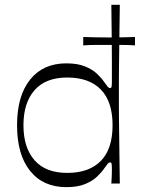

<svg xmlns="http://www.w3.org/2000/svg" viewBox="-20 -760 605 795"><path d="M254.7 14.9Q158.6 14.9 104.6 -52.4Q50.6 -119.7 50.6 -241.4Q50.6 -363.1 104.6 -430.4Q158.6 -497.7 254.7 -497.7Q301 -497.7 331.9 -485.1Q362.7 -472.6 381.6 -454.6Q400.6 -436.6 410.7 -421.4Q422 -405.3 426.4 -400.3Q430.9 -395.3 435.9 -395.3Q441.3 -395.3 442.3 -402.3Q443.3 -409.3 443.3 -428.3Q443.3 -459.1 443.3 -502.9Q443.3 -546.6 442.8 -593.6Q442.3 -640.6 441.7 -679.8Q441.1 -719 441 -740H476.1Q475.1 -680 474.6 -633.9Q474.1 -587.9 473.6 -550.9Q473.1 -513.9 472.7 -483.7Q472.3 -453.6 472.3 -426.6Q472.3 -399.6 472.3 -372.6Q472.3 -345.6 472.3 -318.1Q472.3 -290.7 472.7 -259.7Q473.1 -228.7 473.6 -191.3Q474.1 -153.9 474.6 -106.9Q475.1 -60 476.1 0H441Q442.1 -14.6 442.7 -29.1Q443.3 -43.6 443.3 -54.6Q443.3 -73.6 442.3 -80.6Q441.3 -87.6 435.9 -87.6Q430.9 -87.6 426.4 -82.6Q422 -77.6 410.7 -61.4Q400.6 -46.4 381.6 -28.4Q362.7 -10.3 331.9 2.3Q301 14.9 254.7 14.9ZM258.3 -44.1Q349 -44.1 397.6 -93.8Q446.1 -143.4 446.1 -241.4Q446.1 -339.4 397.6 -389.2Q349 -439 258.3 -439Q169 -439 123.1 -386.6Q77.1 -334.3 77.1 -241.4Q77.1 -148.6 123.1 -96.4Q169 -44.1 258.3 -44.1ZM324.6 -572V-606.9Q351.5 -605.9 377.8 -605.4Q404.1 -604.9 430.8 -604.9Q458.6 -604.9 485.3 -605.4Q512.1 -605.9 538.9 -606.9V-572Q512.1 -574 485.3 -574Q458.6 -574 430.8 -574Q404.1 -574 377.7 -574Q351.3 -574 324.6 -572Z"/></svg>

Font: Ojuju ExtraLight
Style: Regular
Weight: 200
Designer: Chisaokwu Joboson, Mirko Velimirovic
Foundry: Udi Foundry
Version: Version 1.000